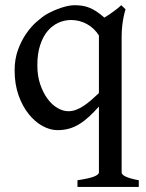

<svg xmlns="http://www.w3.org/2000/svg" viewBox="-20 -489 566 743"><path d="M244.1 -58.6Q259.8 -58.6 274.7 -64.2Q289.6 -69.8 304.2 -79.6Q318.8 -89.4 333.5 -102.1Q348.1 -114.7 362.8 -128.9V-351.6Q354.5 -365.2 342.8 -376.5Q331.1 -387.7 317.1 -395.5Q303.2 -403.3 287.4 -407.5Q271.5 -411.6 255.4 -411.6Q229.5 -411.6 205.8 -400.9Q182.1 -390.1 164.1 -368.7Q146 -347.2 135.3 -314.2Q124.5 -281.2 124.5 -236.8Q124.5 -195.3 135.7 -162.4Q147 -129.4 164.3 -106.2Q181.6 -83 202.9 -70.8Q224.1 -58.6 244.1 -58.6ZM279.8 234.4V208.5Q325.7 201.7 344.2 194.1Q362.8 186.5 362.8 178.2V-76.7Q343.3 -54.7 324.7 -37.6Q306.2 -20.5 287.1 -8.8Q268.1 2.9 247.3 8.8Q226.6 14.6 202.1 14.6Q174.3 14.6 145 -1.2Q115.7 -17.1 91.6 -46.9Q67.4 -76.7 52 -119.6Q36.6 -162.6 36.6 -216.8Q36.6 -259.8 49.3 -295.2Q62 -330.6 80.8 -357.9Q99.6 -385.3 121.1 -404.3Q142.6 -423.3 159.7 -433.6Q187.5 -449.2 217 -459Q246.6 -468.8 269 -468.8Q282.7 -468.8 295.9 -467Q309.1 -465.3 323 -460.2Q336.9 -455.1 351.8 -445.6Q366.7 -436 383.8 -420.9Q392.6 -425.8 402.1 -432.4Q411.6 -439 420.7 -445.6Q429.7 -452.1 437.3 -458.3Q444.8 -464.4 449.2 -468.8L465.8 -453.1Q461.4 -438.5 458 -421.9Q455.1 -407.7 452.9 -388.2Q450.7 -368.7 450.7 -346.7V178.2Q450.7 182.1 454.1 186Q457.5 189.9 465.3 193.8Q473.1 197.8 485.8 201.4Q498.5 205.1 517.1 208.5V234.4Z"/></svg>

Font: Gentium Book Basic
Style: Regular
Weight: 400
Designer: J. Victor Gaultney and Annie Olsen
Foundry: SIL International
Version: Version 1.102; 2013; Maintenance release